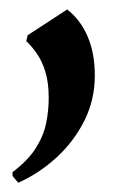

<svg xmlns="http://www.w3.org/2000/svg" viewBox="-20 -145 272 406"><path d="M18.5 241.5 6.5 227V219Q39 194.5 55.5 168.5Q72 142.5 77.5 115.8Q83 89 83 62Q83 29.5 75.8 6.2Q68.5 -17 57.2 -32.8Q46 -48.5 35.5 -58L38.5 -70.5L122 -125Q149.5 -104 165 -68.5Q180.5 -33 180.5 14.5Q180.5 66 158.5 110Q136.5 154 99.8 187.8Q63 221.5 18.5 241.5Z"/></svg>

Font: Merriweather 144pt ExtraBold
Style: Italic
Weight: 800
Italic angle: -7.8°
Version: Version 2.101